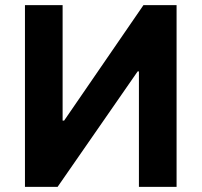

<svg xmlns="http://www.w3.org/2000/svg" viewBox="-20 -727 786 747"><path d="M223.6 -707V-257.8H229.5L538.1 -707H667V0H520.5V-449.2H515.6L204.1 0H77.1V-707Z"/></svg>

Font: Pretendard GOV
Style: Bold
Weight: 700
Designer: Base glyphs from Inter by Rasmus Andersson; Hangeul glyphs from Noto Sans CJK(Source Han Sans) by Jang Soo-young and Kan
Foundry: Kil Hyung-jin
Version: Version 1.309